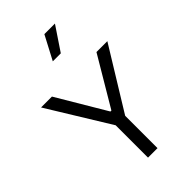

<svg xmlns="http://www.w3.org/2000/svg" viewBox="-302 -1141 1242 1242"><g transform="rotate(-45 319.0 -519.5)"><path d="M15.6 -718.8H115.2L314.5 -382.8H323.2L522.5 -718.8H622.1L362.3 -295.9V0H275.4V-295.9ZM280.3 -876 366.2 -1039.1H462.9L353.5 -876Z"/></g></svg>

Font: Inter Display V
Style: Regular
Weight: 400
Designer: Rasmus Andersson
Foundry: rsms
Version: Version 3.015;git-src